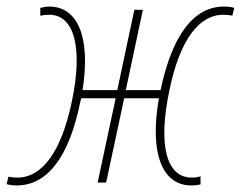

<svg xmlns="http://www.w3.org/2000/svg" viewBox="-37 -557 735 586"><path d="M14 9C107 9 174 -77 208 -246C209 -250 210 -253 211 -257H316L261 0H287L342 -257H448C419 -93 456 9 547 9C557 9 565 8 575 6V-19C567 -16 558 -15 548 -15C470 -15 445 -116 480 -281C511 -433 569 -512 645 -512C654 -512 664 -511 672 -509L678 -533C668 -536 656 -537 647 -537C555 -537 489 -452 453 -282H347L399 -527H373L321 -282H215C240 -441 202 -537 113 -537C104 -537 96 -535 86 -533V-509C94 -511 103 -512 113 -512C190 -512 217 -411 182 -246C150 -94 92 -15 16 -15C7 -15 -3 -16 -11 -18L-17 5C-7 8 5 9 14 9Z"/></svg>

Font: Noto Sans Condensed Thin
Style: Italic
Weight: 100
Width: 3
Italic angle: -12°
Designer: Monotype Design Team
Foundry: Monotype Imaging Inc.
Version: Version 2.013